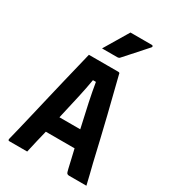

<svg xmlns="http://www.w3.org/2000/svg" viewBox="-224 -1060 1047 1174"><g transform="rotate(30 300.0 -473.0)"><path d="M160 0H34Q23 0 26 -13Q33 -40 45.5 -92Q58 -144 74 -211.5Q90 -279 107 -351.5Q124 -424 140.5 -492.5Q157 -561 170.5 -616Q184 -671 191 -701H399Q410 -701 410 -690Q439 -577 473 -438Q507 -299 544 -139Q552 -106 561 -71Q570 -36 578 0H455Q446 0 441 -5Q436 -10 431 -33Q423 -68 415.5 -100Q408 -132 401 -162H198Q189 -126 179.5 -85.5Q170 -45 160 0ZM290 -579Q280 -519 264.5 -449.5Q249 -380 226 -280H373Q351 -376 336 -447Q321 -518 311 -579ZM343 -946H494Q500 -946 502 -941.5Q504 -937 500 -932Q481 -911 467 -895Q453 -879 439.5 -864Q426 -849 408.5 -829.5Q391 -810 365 -781Q359 -775 349 -775H241Q268 -821 292 -860.5Q316 -900 343 -946Z"/></g></svg>

Font: Recursive Mn Lnr St
Style: Bold
Weight: 700
Monospace: yes
Version: Version 1.079;hotconv 1.0.112;makeotfexe 2.5.65598; ttfautoh